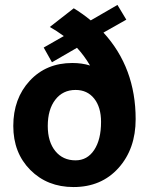

<svg xmlns="http://www.w3.org/2000/svg" viewBox="-20 -754 607 783"><path d="M191.9 -500 158.2 -560.1 240.2 -606.9Q210.4 -628.9 183.1 -644L280.8 -720.2Q315.4 -699.2 350.1 -670.9L459 -733.9L495.1 -673.8L401.9 -621.1Q533.2 -478 533.2 -268.1Q533.2 -147 463.4 -69.1Q393.6 8.8 279.8 8.8Q172.9 8.8 103.5 -61Q34.2 -130.9 34.2 -240.2Q34.2 -352.1 101.3 -424.6Q168.5 -497.1 274.9 -497.1Q314.5 -497.1 347.2 -486.8Q323.7 -526.9 293.9 -559.1ZM392.1 -256.8Q392.1 -316.9 364 -352.1Q335.9 -387.2 288.1 -387.2Q236.3 -387.2 205.6 -347.4Q174.8 -307.6 174.8 -240.2Q174.8 -175.8 205.6 -137.9Q236.3 -100.1 288.1 -100.1Q335.9 -100.1 364 -142.3Q392.1 -184.6 392.1 -256.8Z"/></svg>

Font: LT Superior
Style: Bold
Weight: 400
Designer: Daniel Lyons
Foundry: LyonsType
Version: Version 1.000